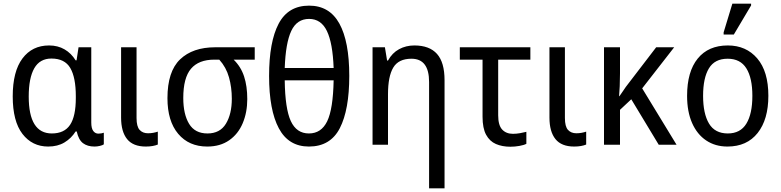

<svg xmlns="http://www.w3.org/2000/svg" viewBox="-20 -796 4295 1056"><path d="M245 10Q157 10 103.5 -59.5Q50 -129 50 -266Q50 -403 103.5 -474.5Q157 -546 250 -546Q298 -546 335 -524.5Q372 -503 396 -464H401L412 -536H482V-122Q482 -90 493 -75.5Q504 -61 521 -61Q529 -61 537.5 -62.5Q546 -64 551 -66V-2Q544 3 529 6.5Q514 10 500 10Q461 10 436.5 -8.5Q412 -27 402 -73H396Q372 -35 334.5 -12.5Q297 10 245 10ZM265 -62Q334 -62 365.5 -109.5Q397 -157 397 -257V-267Q397 -370 366.5 -422Q336 -474 263 -474Q199 -474 168.5 -420.5Q138 -367 138 -265Q138 -62 265 -62Z M782 10Q712 10 679 -31Q646 -72 646 -149V-536H731V-147Q731 -100 748 -81.5Q765 -63 794 -63Q809 -63 822.5 -65.5Q836 -68 848 -72V-1Q836 4 819.5 7Q803 10 782 10Z M1120 10Q1019 10 960 -60Q901 -130 901 -256Q901 -403 970.5 -469.5Q1040 -536 1164 -536H1381V-468H1265Q1305 -429 1322.5 -375.5Q1340 -322 1340 -251Q1340 -178 1315 -118.5Q1290 -59 1240.5 -24.5Q1191 10 1120 10ZM1121 -62Q1190 -62 1222.5 -115.5Q1255 -169 1255 -253Q1255 -315 1239.5 -370.5Q1224 -426 1186 -468H1159Q1073 -468 1030.5 -418Q988 -368 988 -257Q988 -168 1020 -115Q1052 -62 1121 -62Z M1679 10Q1567 10 1513.5 -90.5Q1460 -191 1460 -378Q1460 -566 1512.5 -665.5Q1565 -765 1680 -765Q1792 -765 1846.5 -666.5Q1901 -568 1901 -379Q1901 -192 1849 -91Q1797 10 1679 10ZM1546 -422H1815Q1810 -559 1778 -625.5Q1746 -692 1680 -692Q1613 -692 1582 -626Q1551 -560 1546 -422ZM1679 -62Q1747 -62 1779.5 -129Q1812 -196 1815 -354H1546Q1548 -198 1579.5 -130Q1611 -62 1679 -62Z M2340 240V-345Q2340 -473 2243 -473Q2172 -473 2143 -424.5Q2114 -376 2114 -278V0H2029V-536H2097L2109 -463H2114Q2137 -505 2175 -525.5Q2213 -546 2259 -546Q2342 -546 2383.5 -499.5Q2425 -453 2425 -355V240Z M2787 11Q2742 11 2707.5 -4Q2673 -19 2653.5 -55Q2634 -91 2634 -154V-468H2509V-536H2897V-468H2720V-162Q2720 -107 2742 -83.5Q2764 -60 2801 -60Q2820 -60 2840 -63.5Q2860 -67 2875 -71V-5Q2862 2 2837 6.5Q2812 11 2787 11Z M3138 10Q3068 10 3035 -31Q3002 -72 3002 -149V-536H3087V-147Q3087 -100 3104 -81.5Q3121 -63 3150 -63Q3165 -63 3178.5 -65.5Q3192 -68 3204 -72V-1Q3192 4 3175.5 7Q3159 10 3138 10Z M3688 -536 3512 -310 3701 0H3603L3452 -250L3390 -192V0H3302V-536H3390V-392Q3390 -356 3388.5 -322Q3387 -288 3385 -267H3387Q3396 -280 3405 -293Q3414 -306 3422 -318L3589 -536Z M4206 -269Q4206 -139 4147 -64.5Q4088 10 3981 10Q3914 10 3864 -23.5Q3814 -57 3786.5 -119.5Q3759 -182 3759 -269Q3759 -402 3817.5 -474Q3876 -546 3983 -546Q4084 -546 4145 -474.5Q4206 -403 4206 -269ZM3847 -269Q3847 -171 3879.5 -116.5Q3912 -62 3983 -62Q4052 -62 4085 -116Q4118 -170 4118 -269Q4118 -367 4085 -420Q4052 -473 3982 -473Q3911 -473 3879 -420Q3847 -367 3847 -269ZM3960 -606V-618L4008 -776H4111V-766L4016 -606Z"/></svg>

Font: Noto Sans SemiCondensed
Style: Regular
Weight: 400
Width: 4
Designer: Monotype Design Team
Foundry: Monotype Imaging Inc.
Version: Version 2.013; ttfautohint (v1.8.4.7-5d5b)